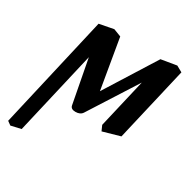

<svg xmlns="http://www.w3.org/2000/svg" viewBox="-153 -585 932 948"><g transform="rotate(30 313.5 -111.5)"><path d="M418 -6.8 482.9 -285.2 310.1 -14.2Q298.3 3.9 271 3.9Q245.6 3.9 241.2 -14.2L193.8 -263.2L84 210L26.9 223.1L5.9 208L152.8 -430.2L233.9 -445.8L276.9 -429.2L325.2 -145L504.9 -431.2L592.8 -445.8L627 -426.8L528.8 -4.9L431.2 22.9Z"/></g></svg>

Font: Linux Libertine G
Style: Semibold Italic
Weight: 600
Italic angle: -11.5°
Designer: Philipp H. Poll
Foundry: Philipp H. Poll
Version: Version 5.1.1